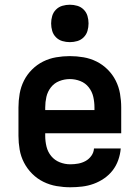

<svg xmlns="http://www.w3.org/2000/svg" viewBox="-20 -779 590 811"><path d="M277 12Q248 12 219 7Q190 2 163.5 -11Q137 -24 116 -45Q95 -66 81.5 -92Q68 -118 63 -147Q58 -176 58 -205V-325Q58 -354 63 -383Q68 -412 81 -438Q94 -464 115 -485Q136 -506 162 -519Q188 -532 217 -537Q246 -542 275 -542Q304 -542 333 -537Q362 -532 388 -519Q414 -506 435 -485Q456 -464 469 -438Q482 -412 487 -383Q492 -354 492 -325V-216H171V-205Q171 -182 176.5 -159.5Q182 -137 196.5 -119.5Q211 -102 232.5 -93.5Q254 -85 277 -85Q294 -85 310.5 -88Q327 -91 341.5 -99Q356 -107 366 -121Q376 -135 377 -152H490Q488 -127 479.5 -103Q471 -79 456 -59.5Q441 -40 420 -25.5Q399 -11 375.5 -2.5Q352 6 327 9Q302 12 277 12ZM171 -314H379V-325Q379 -348 374 -370Q369 -392 355 -410Q341 -428 319.5 -436.5Q298 -445 275 -445Q252 -445 230.5 -436.5Q209 -428 195 -410Q181 -392 176 -370Q171 -348 171 -325ZM275 -601Q259 -601 243.5 -605.5Q228 -610 216.5 -621.5Q205 -633 200.5 -648.5Q196 -664 196 -680Q196 -696 200.5 -711.5Q205 -727 216.5 -738.5Q228 -750 243.5 -754.5Q259 -759 275 -759Q291 -759 306.5 -754.5Q322 -750 333.5 -738.5Q345 -727 349.5 -711.5Q354 -696 354 -680Q354 -664 349.5 -648.5Q345 -633 333.5 -621.5Q322 -610 306.5 -605.5Q291 -601 275 -601Z"/></svg>

Font: Lode Term
Style: Bold
Weight: 700
Monospace: yes
Designer: Belleve Invis
Foundry: Belleve Invis
Version: Version 29.2.0